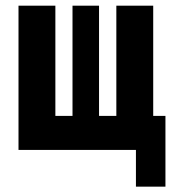

<svg xmlns="http://www.w3.org/2000/svg" viewBox="-20 -538 626 689"><path d="M397.5 0V-517.6H529.8V0ZM75.2 0V-122.1H513.2V0ZM46.4 0V-517.6H178.7V0ZM467.8 131.8V-122.1H573.7V131.8ZM240.2 0V-517.6H335.4V0Z"/></svg>

Font: Cascadia Mono
Style: Regular
Weight: 400
Monospace: yes
Designer: Aaron Bell
Foundry: Saja Typeworks
Version: Version 2102.003